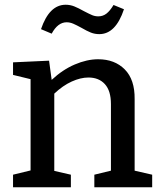

<svg xmlns="http://www.w3.org/2000/svg" viewBox="-20 -790 677 810"><path d="M548 -70 622 -53V0H378V-53L448 -70V-351Q448 -407 422.5 -435Q397 -463 353 -463Q320 -463 282.5 -446Q245 -429 209 -395V-69L279 -53V0H35V-53L109 -71V-456L35 -474V-527L187 -534L198 -453Q244 -496 295.5 -518Q347 -540 394 -540Q464 -540 506.5 -497Q549 -454 548 -372ZM323 -673Q303 -684 289 -690Q275 -696 261 -696Q224 -696 198 -648L153 -667Q188 -770 257 -770Q276 -770 293.5 -763Q311 -756 334 -743Q357 -731 369 -726Q381 -721 395 -721Q414 -721 429 -732.5Q444 -744 459 -769L503 -751Q468 -646 399 -646Q380 -646 363.5 -652.5Q347 -659 323 -673Z"/></svg>

Font: Bitter Pro Medium
Style: Regular
Weight: 500
Designer: Sol Matas, and Bitter project Authors
Foundry: Sol Matas
Version: Version 1.010